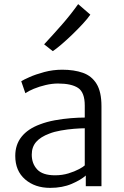

<svg xmlns="http://www.w3.org/2000/svg" viewBox="-20 -903 599 931"><path d="M223 8Q149.5 8 101.8 -33.2Q54 -74.5 54 -147Q54 -202 84.8 -240.2Q115.5 -278.5 174 -300Q206.5 -312.5 246 -319.8Q285.5 -327 323.8 -330Q362 -333 391 -333V-391Q391 -455 358.8 -476.5Q326.5 -498 261 -498Q233 -498 201.8 -490.8Q170.5 -483.5 144 -472.5Q117.5 -461.5 103 -451L83 -509Q92.5 -515.5 122.8 -529Q153 -542.5 195 -553.8Q237 -565 282 -565Q339 -565 381.8 -550Q424.5 -535 448.2 -496.5Q472 -458 472 -388V0H396V-52Q373 -31 327.8 -11.5Q282.5 8 223 8ZM134 -153Q134 -109.5 160.5 -81.2Q187 -53 247 -53Q281.5 -53 311.8 -62.2Q342 -71.5 363 -82.8Q384 -94 391 -101V-281Q371 -281 339.5 -278.5Q308 -276 275.2 -270.2Q242.5 -264.5 219 -255Q177 -239.5 155.5 -215Q134 -190.5 134 -153ZM236 -655 194 -688Q238.5 -736 280 -783.2Q321.5 -830.5 359 -883L418 -832Q405.5 -813.5 381.8 -787.8Q358 -762 330.5 -735.5Q303 -709 277.5 -687.2Q252 -665.5 236 -655Z"/></svg>

Font: Merriweather Sans Light
Style: Regular
Weight: 300
Designer: Eben Sorkin
Foundry: Eben Sorkin
Version: Version 2.001; ttfautohint (v1.8.3)